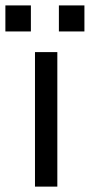

<svg xmlns="http://www.w3.org/2000/svg" viewBox="-62 -693 333 713"><path d="M67.9 0V-499.5H150.9V0ZM156.7 -576.2V-672.9H251.5V-576.2ZM-42 -576.2V-672.9H52.7V-576.2Z"/></svg>

Font: Pontano Sans
Style: Regular
Weight: 400
Designer: Vernon Adams
Foundry: Vernon Adams
Version: Version 2.001